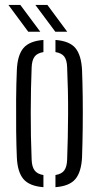

<svg xmlns="http://www.w3.org/2000/svg" viewBox="-20 -772 411 798"><path d="M50 -118.5Q48 -163.5 47.2 -226.8Q46.5 -290 47 -357.2Q47.5 -424.5 50 -480.5Q52.5 -542.5 77.2 -572Q102 -601.5 160.5 -606V-555.5Q134.5 -551.5 123.5 -536.2Q112.5 -521 111.5 -491Q108 -406.5 107.8 -305.8Q107.5 -205 111.5 -109Q112.5 -79 123.8 -63.8Q135 -48.5 160.5 -44.5V6Q102 1.5 77.2 -28Q52.5 -57.5 50 -118.5ZM210.5 6V-44.5Q237 -49 247.5 -64.2Q258 -79.5 259 -107.5Q262.5 -198.5 263 -296.5Q263.5 -394.5 259 -493Q258 -522.5 247 -537Q236 -551.5 210.5 -555.5V-606Q269.5 -601.5 293.8 -571.8Q318 -542 321 -480.5Q323 -430 323.8 -367.8Q324.5 -305.5 323.8 -240.8Q323 -176 321 -118.5Q318 -57.5 293.5 -28Q269 1.5 210.5 6ZM97.5 -640 15 -751.5H64.5L147.5 -640ZM210 -640 127 -751.5H177L259.5 -640Z"/></svg>

Font: Big Shoulders Stencil Text Light
Style: Regular
Weight: 300
Designer: Patric King
Foundry: XO Type Co
Version: Version 1.000